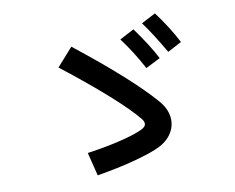

<svg xmlns="http://www.w3.org/2000/svg" viewBox="-80 -871 1159 946"><g transform="rotate(-10 500.0 -398.5)"><path d="M783 -569Q728 -664 680 -730L751 -767Q811 -687 853 -606ZM663 -509Q616 -597 561 -670L633 -708Q698 -619 736 -546ZM317 -677Q586 -465 698 -335Q739 -288 739 -236Q739 -195 712.5 -160.5Q686 -126 636 -106Q593 -88 517 -68Q441 -48 335 -30L306 -147Q409 -162 480 -180Q551 -198 584 -214Q608 -225 608 -241Q608 -252 598 -265Q509 -374 237 -587Z"/></g></svg>

Font: IBM Plex Sans JP SemiBold
Style: Regular
Weight: 600
Designer: Mike Abbink; Paul van der Laan; Pieter van Rosmalen; Wujin Sim; Yejin Wi; Jinhee Kim; Boomi Park; Yona Kim; Kichan Ma
Foundry: Sandoll Inc.
Version: Version 1.001